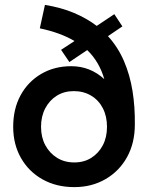

<svg xmlns="http://www.w3.org/2000/svg" viewBox="-20 -754 617 786"><path d="M284 12Q211 12 154.5 -19.5Q98 -51 66 -107Q34 -163 34 -235Q34 -308 64 -363.5Q94 -419 148 -451Q202 -483 272 -483Q349 -483 407 -430Q397 -465 379.5 -495Q362 -525 337 -549L264 -500L230 -550L285 -586Q228 -620 143 -638L164 -734Q231 -723 283 -701Q335 -679 376 -648L448 -696L481 -646L422 -606Q463 -561 487.5 -504Q512 -447 522.5 -381.5Q533 -316 532 -244Q532 -169 500.5 -111.5Q469 -54 412.5 -21Q356 12 284 12ZM284 -89Q324 -89 354 -108Q384 -127 401 -159.5Q418 -192 418 -235Q418 -278 401 -311Q384 -344 353 -362.5Q322 -381 282 -381Q243 -381 213 -362.5Q183 -344 165.5 -311Q148 -278 148 -235Q148 -192 165.5 -159.5Q183 -127 213.5 -108Q244 -89 284 -89Z"/></svg>

Font: Figtree Light SemiBold
Style: Regular
Weight: 600
Version: Version 2.002